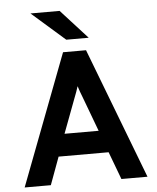

<svg xmlns="http://www.w3.org/2000/svg" viewBox="-60 -972 838 1023"><g transform="rotate(-5 358.5 -460.5)"><path d="M30 0 296.5 -700H419.5L687 0H547.5L492 -148H224.5L170 0ZM266.5 -266.5H449L379 -454Q374 -466.5 367.8 -483.5Q361.5 -500.5 358 -513Q354.5 -500.5 348.2 -483.5Q342 -466.5 337 -454ZM319.5 -765 141.5 -921H297.5L439.5 -765Z"/></g></svg>

Font: Overpass
Style: Bold
Weight: 700
Designer: Delve Withrington, Dave Bailey, Thomas Jockin
Foundry: Delve Fonts LLC
Version: Version 4.000; ttfautohint (v1.8.3)